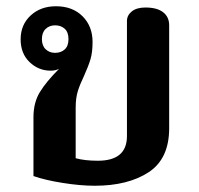

<svg xmlns="http://www.w3.org/2000/svg" viewBox="-20 -579 637 614"><path d="M87 -16V-204Q87 -251 107.5 -284.5Q128 -318 169 -359Q158 -353 142 -353Q103 -353 74.5 -380.5Q46 -408 46 -453Q46 -500 78 -529.5Q110 -559 159 -559Q212 -559 244 -527Q276 -495 276 -445Q276 -412 269.5 -390Q263 -368 249 -337Q236 -310 229 -288Q222 -266 222 -234V-73Q251 -65 293 -65Q386 -65 386 -144V-512Q386 -530 401.5 -542.5Q417 -555 445 -555Q482 -555 501.5 -540Q521 -525 521 -498V-169Q521 -71 455 -28Q389 15 283 15Q237 15 180.5 6Q124 -3 87 -16ZM199 -454Q199 -476 187 -487Q175 -498 156 -498Q138 -498 126 -486.5Q114 -475 114 -454Q114 -433 126 -421.5Q138 -410 156 -410Q175 -410 187 -421Q199 -432 199 -454Z"/></svg>

Font: Maitree
Style: Bold
Weight: 700
Designer: CadsonDemak Team
Foundry: CadsonDemak
Version: Version 1.002